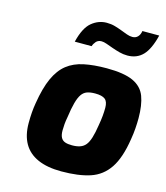

<svg xmlns="http://www.w3.org/2000/svg" viewBox="-114 -855 818 948"><g transform="rotate(15 294.5 -380.5)"><path d="M288 6Q216 6 167.5 -15.5Q119 -37 95 -79Q71 -121 71 -183Q71 -213 73 -238Q75 -263 79 -286Q92 -367 115 -417.5Q138 -468 173 -495.5Q208 -523 258 -533.5Q308 -544 374 -544Q463 -544 509.5 -522.5Q556 -501 572.5 -457Q589 -413 589 -346Q589 -322 587 -294Q585 -266 580 -237Q565 -139 529.5 -86Q494 -33 435 -13.5Q376 6 288 6ZM306 -132Q330 -132 347 -138Q364 -144 375 -157.5Q386 -171 394 -196.5Q402 -222 408 -262Q413 -290 415 -312Q417 -334 417 -353Q417 -385 401.5 -397Q386 -409 351 -409Q326 -409 309.5 -403Q293 -397 282 -381Q271 -365 263 -335.5Q255 -306 249 -262Q245 -241 243.5 -224Q242 -207 242 -191Q242 -168 249 -155Q256 -142 270 -137Q284 -132 306 -132ZM187 -630Q205 -704 239.5 -732.5Q274 -761 316 -761Q339 -761 358 -755.5Q377 -750 394 -743.5Q411 -737 426 -731.5Q441 -726 455 -726Q472 -726 482.5 -737Q493 -748 496 -767H582Q564 -694 533.5 -662.5Q503 -631 455 -631Q434 -631 413.5 -636.5Q393 -642 375 -648.5Q357 -655 341.5 -660.5Q326 -666 315 -666Q297 -666 287 -654.5Q277 -643 273 -630Z"/></g></svg>

Font: Exo Thin ExtraBold
Style: Italic
Weight: 800
Italic angle: -9°
Version: Version 2.000